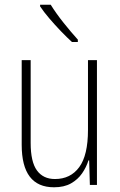

<svg xmlns="http://www.w3.org/2000/svg" viewBox="-20 -784 507 814"><path d="M391 -529V0H361L358 -104H355Q346 -75 328 -49Q310 -23 281 -6.5Q252 10 209 10Q72 10 72 -170V-529H110V-178Q110 -98 136.5 -61.5Q163 -25 213 -25Q279 -25 316 -75.5Q353 -126 353 -233V-529ZM195 -764Q218 -727 249.5 -687.5Q281 -648 310 -616V-606H285Q264 -625 238.5 -651.5Q213 -678 189.5 -705.5Q166 -733 150 -757V-764Z"/></svg>

Font: Noto Sans Sinhala Condensed ExtraLight
Style: Regular
Weight: 200
Width: 3
Designer: Jelle Bosma - Monotype Design Team
Foundry: Monotype Imaging Inc.
Version: Version 2.006; ttfautohint (v1.8.4.7-5d5b)